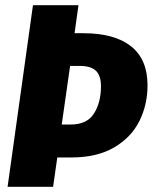

<svg xmlns="http://www.w3.org/2000/svg" viewBox="-20 -714 584 734"><path d="M544 -388Q544 -314 513 -251.5Q482 -189 416.5 -150.5Q351 -112 252 -112H199L183 0H9L106 -694H280L265 -587H299Q418 -587 481 -537Q544 -487 544 -388ZM366 -384Q366 -425 346.5 -443.5Q327 -462 285 -462H248L216 -238H251Q313 -238 339.5 -280.5Q366 -323 366 -384Z"/></svg>

Font: Fira Sans Condensed ExtraBold
Style: Italic
Weight: 800
Width: 3
Italic angle: -8°
Designer: bBox Type GmbH & Carrois Corporate GbR & Edenspiekermann AG
Foundry: bBox Type GmbH & Carrois Corporate GbR & Edenspiekermann AG
Version: Version 4.301